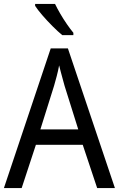

<svg xmlns="http://www.w3.org/2000/svg" viewBox="-20 -964 610 984"><path d="M478 0 404 -222H164L91 0H0L240 -716H328L569 0ZM311 -524Q308 -535 302.5 -555Q297 -575 291.5 -595.5Q286 -616 283 -629Q278 -601 270.5 -573Q263 -545 257 -524L187 -301H381ZM262 -944Q273 -921 289 -893.5Q305 -866 323 -840Q341 -814 356 -796V-784H299Q277 -802 249 -830Q221 -858 196.5 -886.5Q172 -915 160 -934V-944Z"/></svg>

Font: Noto Sans Gurmukhi UI SemiCondensed
Style: Regular
Weight: 400
Width: 4
Designer: Jelle Bosma - Monotype Design Team
Foundry: Monotype Imaging Inc.
Version: Version 2.004; ttfautohint (v1.8.4.7-5d5b)